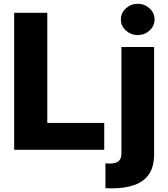

<svg xmlns="http://www.w3.org/2000/svg" viewBox="-20 -795 893 1019"><path d="M533.2 0H55.2V-727.1H231V-142.6H533.2ZM624.5 19V-545.4H797.9V22.9Q797.9 89.4 770.5 129.9Q743.2 169.4 692.9 187Q643.1 204.6 574.7 204.6Q562.5 204.6 557.1 204.1Q554.7 204.1 548.8 204.1Q543 204.1 539.6 203.6V71.8Q541.5 71.8 545.2 72Q548.8 72.3 550.8 72.8Q554.2 73.2 560.5 73.2Q595.7 73.2 610.4 59.6Q624.5 46.4 624.5 19ZM647.9 -633.3Q621.6 -657.2 621.6 -691.9Q621.6 -726.6 647.9 -750.5Q674.8 -774.9 710.9 -774.9Q747.1 -774.9 773.9 -750.5Q800.3 -726.6 800.3 -691.9Q800.3 -657.2 773.9 -633.3Q747.1 -608.9 710.9 -608.9Q674.8 -608.9 647.9 -633.3Z"/></svg>

Font: My Font
Style: Regular
Weight: 500
Designer: Rasmus Andersson
Foundry: rsms
Version: Version 0.001